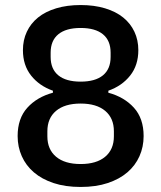

<svg xmlns="http://www.w3.org/2000/svg" viewBox="-20 -730 640 762"><path d="M300 12Q239 12 192.5 -3.5Q146 -19 114.5 -46Q83 -73 66.5 -110Q50 -147 50 -190Q50 -260 88.5 -302.5Q127 -345 190 -362V-370Q136 -389 103.5 -430Q71 -471 71 -531Q71 -571 86.5 -604Q102 -637 131 -660.5Q160 -684 203 -697Q246 -710 300 -710Q354 -710 397 -697Q440 -684 469 -660.5Q498 -637 513.5 -604Q529 -571 529 -531Q529 -471 496.5 -430Q464 -389 410 -370V-362Q473 -345 511.5 -302.5Q550 -260 550 -190Q550 -147 533.5 -110Q517 -73 485.5 -46Q454 -19 407.5 -3.5Q361 12 300 12ZM300 -79Q363 -79 397.5 -108Q432 -137 432 -189V-209Q432 -261 397.5 -290Q363 -319 300 -319Q237 -319 202.5 -290Q168 -261 168 -209V-189Q168 -137 202.5 -108Q237 -79 300 -79ZM300 -406Q358 -406 388.5 -431Q419 -456 419 -504V-521Q419 -569 388.5 -594Q358 -619 300 -619Q242 -619 211.5 -594Q181 -569 181 -521V-504Q181 -456 211.5 -431Q242 -406 300 -406Z"/></svg>

Font: IBM Plex Sans Hebrew Medm
Style: Regular
Weight: 500
Designer: Mike Abbink, Paul van der Laan, Pieter van Rosmalen, Yanek Iontef
Foundry: Bold Monday
Version: Version 1.3